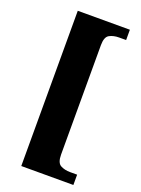

<svg xmlns="http://www.w3.org/2000/svg" viewBox="-165 -832 756 1032"><g transform="rotate(20 213.5 -316.0)"><path d="M94 128V-760H392V-701H352Q320 -701 297 -688.5Q274 -676 274 -629V-3Q274 44 297 56.5Q320 69 352 69H392V128Z"/></g></svg>

Font: Noto Serif Lao SemiCondensed Black
Style: Regular
Weight: 900
Width: 4
Designer: Monotype Design Team
Foundry: Monotype Imaging Inc.
Version: Version 2.003; ttfautohint (v1.8.4.7-5d5b)